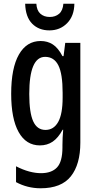

<svg xmlns="http://www.w3.org/2000/svg" viewBox="-20 -770 513 1030"><path d="M198 -550Q235 -550 263.5 -531.5Q292 -513 315 -469H321L330 -540H411V-5Q411 112 360 176Q309 240 198 240Q127 240 66 207V122Q103 141 136.5 150Q170 159 200 159Q257 159 286 128Q315 97 315 21V8Q315 -10 316 -31.5Q317 -53 319 -74H316Q292 -30 262.5 -10Q233 10 194 10Q120 10 80 -61.5Q40 -133 40 -267Q40 -405 81.5 -477.5Q123 -550 198 -550ZM222 -465Q137 -465 137 -266Q137 -166 158 -119.5Q179 -73 224 -73Q268 -73 292 -115.5Q316 -158 316 -247V-272Q316 -374 293 -419.5Q270 -465 222 -465ZM379 -750Q378 -684 340 -645.5Q302 -607 245 -607Q188 -607 152.5 -643Q117 -679 115 -750H175Q177 -714 196.5 -696.5Q216 -679 247 -679Q277 -679 297 -696Q317 -713 320 -750Z"/></svg>

Font: Noto Sans Sinhala ExtraCondensed Medium
Style: Regular
Weight: 500
Width: 2
Designer: Jelle Bosma - Monotype Design Team
Foundry: Monotype Imaging Inc.
Version: Version 2.006; ttfautohint (v1.8.4.7-5d5b)